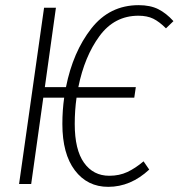

<svg xmlns="http://www.w3.org/2000/svg" viewBox="-20 -714 693 745"><path d="M653 -632 624 -604Q598 -630 574.5 -641.5Q551 -653 517 -653Q424 -653 366 -574Q308 -495 284 -376H507L501 -335H277Q270 -286 270 -233Q270 -133 306 -82.5Q342 -32 404 -32Q443 -32 474 -46.5Q505 -61 537 -88L559 -56Q487 11 400 11Q319 11 270.5 -53Q222 -117 222 -233Q222 -286 229 -335H148L101 0H54L151 -684H197L154 -376H236Q263 -512 334 -603Q405 -694 518 -694Q563 -694 594 -678.5Q625 -663 653 -632Z"/></svg>

Font: Fira Sans Extra Condensed ExtraLight
Style: Italic
Weight: 275
Width: 3
Italic angle: -8°
Designer: Carrois Corporate & Edenspiekermann AG
Foundry: Carrois Corporate GbR & Edenspiekermann AG
Version: Version 4.203